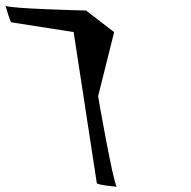

<svg xmlns="http://www.w3.org/2000/svg" viewBox="-92 -710 726 730"><path d="M-72 -689 -71 -688C-71 -690 -72 -691 -72 -689ZM-71 -688C-67 -677 -54 -625 -48 -625L188 -588L276 -14C277 -7 341 -1 352 0C339 -12 282 -336 281 -344L342 -588L235 -670C228 -670 -55 -677 -71 -688ZM353 0H352Z"/></svg>

Font: Ampere
Style: RevIta
Weight: 400
Version: Version 1